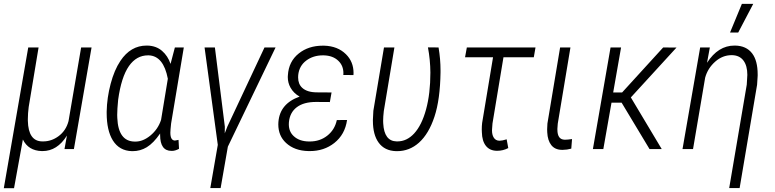

<svg xmlns="http://www.w3.org/2000/svg" viewBox="-33 -775 4027 998"><path d="M167.5 -528.3 116.2 -219.2Q111.8 -185.5 111.8 -157.2Q111.8 -151.9 111.8 -147Q114.3 -41.5 185.5 -40Q188.5 -40 191.4 -40Q234.4 -40 271 -66.9Q310.1 -95.7 323.2 -145.5L388.7 -528.3H442.9L351.1 0H302.2L314.9 -70.3Q264.6 10.3 188 10.3Q186 10.3 184.1 10.3Q114.3 8.3 85.9 -49.8L40 203.1H-13.2L113.8 -528.3Z M576.7 -161.6Q582 -40.5 666.5 -39.1Q668.9 -39.1 671.4 -39.1Q710.4 -39.1 748.5 -70.3Q788.6 -103.5 804.2 -151.9L839.4 -365.7Q816.9 -484.4 740.2 -487.3Q738.3 -487.3 736.3 -487.3Q676.3 -487.3 637.2 -431.6Q597.2 -374 581.1 -256.3Q576.2 -206.5 576.2 -177.2Q576.2 -168.5 576.7 -161.6ZM922.4 -528.3 856.4 -133.3Q852.5 -97.2 852.5 -85.4Q852.5 -45.4 876 -44.4L895 -47.9L897.5 -1.5Q877.9 9.3 861.3 9.3Q859.9 9.3 858.4 9.3Q799.3 9.3 799.3 -73.2Q799.3 -77.1 799.3 -81.1Q765.1 -31.2 730 -9.8Q696.3 10.7 656.2 10.7Q654.3 10.7 652.8 10.7Q587.4 8.8 553.7 -44.9Q521.5 -96.7 521.5 -187.5Q521.5 -191.4 521.5 -195.3Q522.9 -266.6 542 -338.9Q561 -411.1 592.8 -458.5Q646 -538.1 729 -538.1Q731.4 -538.1 733.9 -538.1Q779.3 -536.6 809.3 -510.5Q839.4 -484.4 853.5 -442.9L876 -528.3Z M1341.8 -528.3H1399.4L1151.4 -12.7L1113.8 202.6H1060.1L1099.1 -22L1030.3 -528.3H1084L1135.7 -116.7L1135.3 -82L1148.9 -117.2Z M1414.1 -140.6Q1421.4 -236.3 1524.4 -272.9Q1493.7 -290 1477.1 -319.3Q1462.9 -344.7 1462.9 -374.5Q1462.9 -378.9 1463.4 -383.3Q1467.3 -455.1 1520 -497.1Q1570.3 -537.6 1645 -537.6Q1648.4 -537.6 1651.9 -537.6Q1722.2 -535.6 1765.1 -493.2Q1804.7 -454.1 1804.7 -395.5Q1804.7 -390.1 1804.2 -384.8L1751.5 -385.3Q1752 -389.6 1752 -393.6Q1752.4 -433.1 1726.1 -458.5Q1697.8 -486.3 1648.9 -487.3Q1647 -487.3 1645.5 -487.3Q1595.2 -487.3 1559.1 -460.4Q1522 -432.6 1517.1 -384.8Q1516.6 -378.4 1516.6 -372.6Q1516.6 -337.9 1538.1 -318.4Q1563.5 -294.9 1615.2 -294.9L1690.4 -294.4L1681.6 -244.6L1609.4 -245.1Q1545.9 -245.1 1509.8 -217.8Q1473.6 -190.4 1468.8 -140.1Q1468.3 -134.3 1468.3 -128.9Q1468.3 -90.8 1493.7 -67.4Q1522.9 -40 1573.7 -39.6Q1575.2 -39.6 1577.1 -39.6Q1629.4 -39.6 1667.5 -69.3Q1707 -100.1 1717.8 -150.9L1771 -151.4Q1760.3 -75.7 1704.6 -31.7Q1651.4 10.3 1577.6 10.3Q1574.2 10.3 1570.8 10.3Q1497.6 8.8 1453.6 -32.2Q1413.6 -69.3 1413.6 -128.4Q1413.6 -134.8 1414.1 -140.6Z M2017.1 -528.3 1961.9 -197.3Q1958.5 -168 1958.5 -146.5Q1958.5 -139.2 1959 -133.3Q1963.9 -41.5 2028.3 -40Q2030.8 -40 2032.7 -40Q2081.5 -40 2119.6 -81.1Q2159.2 -124 2181.6 -206.1Q2204.1 -288.1 2204.1 -397.9Q2203.6 -463.9 2191.4 -528.8L2246.6 -528.3Q2256.8 -468.8 2256.8 -408.7Q2256.8 -403.3 2256.8 -398.4Q2254.9 -257.8 2225.3 -168.5Q2195.8 -79.1 2144.5 -33.2Q2095.2 10.7 2031.2 10.7Q2028.3 10.7 2025.9 10.7Q1965.8 8.8 1935.1 -33.7Q1905.3 -74.7 1905.3 -147.5Q1905.3 -149.9 1905.3 -152.3L1907.7 -199.2L1962.9 -528.3Z M2741.7 -477.5H2584L2526.9 -133.3L2524.9 -106.4Q2524.4 -101.6 2524.4 -97.2Q2524.4 -75.2 2532.7 -61Q2542.5 -43.9 2563 -43.5Q2577.1 -43.5 2600.6 -50.8L2608.9 -5.4Q2582 8.8 2551.3 8.8Q2550.3 8.8 2549.3 8.8Q2512.7 8.3 2492.7 -16.8Q2472.7 -42 2471.7 -87.9Q2471.2 -95.2 2471.2 -102.1Q2471.2 -119.6 2473.1 -136.2L2529.8 -477.5H2384.3L2393.6 -528.3H2750.5Z M2932.1 -528.3 2866.2 -132.3 2864.3 -106.4Q2864.3 -104 2864.3 -101.1Q2864.3 -49.3 2902.3 -48.8Q2903.8 -48.8 2905.3 -48.8Q2917 -48.8 2940.4 -52.2L2936.5 -2.4Q2913.6 3.9 2892.6 3.9Q2889.6 3.9 2887.2 3.9Q2851.6 3.4 2832.5 -20.8Q2813.5 -44.9 2811.5 -87.4Q2811 -95.2 2811 -103Q2811 -118.7 2812.5 -133.3L2878.4 -528.3Z M3198.2 -241.2H3145.5L3103 0H3048.8L3140.6 -528.3H3195.3L3154.3 -294.4H3200.7L3414.1 -528.3L3483.4 -527.8L3246.1 -268.6L3406.7 0H3343.3Z M3656.7 -528.3 3642.1 -448.7Q3699.7 -538.1 3784.7 -538.1Q3786.6 -538.1 3788.1 -538.1Q3846.2 -537.1 3876.5 -497.6Q3905.3 -460 3905.3 -388.2Q3905.3 -384.8 3905.3 -381.3L3902.3 -334.5L3811.5 202.6H3757.3L3848.6 -335L3851.6 -385.7Q3851.6 -433.6 3831.3 -460.4Q3811 -487.3 3772.5 -488.3Q3771 -488.3 3770 -488.3Q3722.7 -488.3 3684.6 -454.6Q3645.5 -419.9 3632.3 -371.1L3569.3 0H3514.6L3606.4 -528.3ZM3823.2 -754.9H3882.3L3804.2 -606H3761.7Z"/></svg>

Font: MAUL Condensed Light Italic
Style: Light Italic
Weight: 300
Italic angle: -12°
Designer: MAUL
Version: Version 1.0; 2020; ttfautohint (v1.8.3)